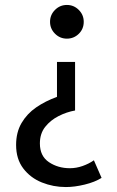

<svg xmlns="http://www.w3.org/2000/svg" viewBox="-20 -529 471 775"><path d="M246 226Q195 226 149 207.5Q103 189 74 151Q45 113 45 56Q45 5 67 -32.5Q89 -70 126 -95.5Q163 -121 210 -138V-279H283V-83Q249 -77 216.5 -60.5Q184 -44 162.5 -17Q141 10 141 50Q141 101 177.5 125.5Q214 150 262 150Q288 150 313.5 141Q339 132 359 118L390 189Q363 206 322 216Q281 226 246 226ZM250 -373Q222 -373 202 -393Q182 -413 182 -441Q182 -469 202 -489Q222 -509 250 -509Q278 -509 298 -489Q318 -469 318 -441Q318 -412 298 -392.5Q278 -373 250 -373Z"/></svg>

Font: Rosario Medium
Style: Regular
Weight: 500
Version: Version 1.201